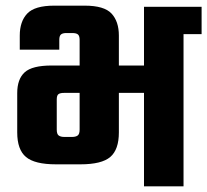

<svg xmlns="http://www.w3.org/2000/svg" viewBox="-20 -660 734 680"><path d="M490 -565H630V0H490ZM490 -636H694V-539H490ZM280 -640Q349 -640 375 -612Q401 -584 401 -534V-191Q401 -130 370.5 -104Q340 -78 265 -78H178Q103 -78 72 -104Q41 -130 41 -191V-330Q41 -380 67.5 -404Q94 -428 163 -428H563V-331H207Q193 -331 187 -326.5Q181 -322 181 -308V-201Q181 -185 188 -180Q195 -175 208 -175H235Q248 -175 255 -180Q262 -185 262 -201V-519Q262 -533 256 -538Q250 -543 236 -543H215Q202 -543 196 -538Q190 -533 190 -519V-484H50V-534Q50 -584 76.5 -612Q103 -640 172 -640Z"/></svg>

Font: Teko Light SemiBold
Style: Regular
Weight: 600
Version: Version 2.000;gftools[0.9.28.dev9+g7d2139d.d20230707]